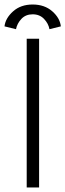

<svg xmlns="http://www.w3.org/2000/svg" viewBox="-48 -832 290 852"><path d="M-28 -715Q-24 -751 10 -781.5Q44 -812 97 -812Q149.5 -812 183.8 -782Q218 -752 222 -715L171.5 -702.5Q167 -727.5 147.5 -748Q128 -768.5 97 -768.5Q66 -768.5 47 -748.2Q28 -728 23 -702.5ZM70.5 -660H125.5V0H70.5Z"/></svg>

Font: League Spartan Light
Style: Regular
Weight: 277
Foundry: The League of Moveable Type
Version: Version 2.002